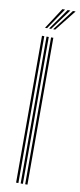

<svg xmlns="http://www.w3.org/2000/svg" viewBox="-105 -995 429 1030"><g transform="rotate(10 109.5 -480.0)"><path d="M113.5 0V-800H125.8V0ZM64 0V-800H76.5V0ZM88.8 0V-800H101V0ZM72.5 -845 147 -959.8H161.5L83.8 -845ZM116.8 -845 204.5 -959.8H219L128 -845ZM94.8 -845 175.8 -959.8H190.2L105.8 -845Z"/></g></svg>

Font: Big Shoulders Inline Text Thin Light
Style: Regular
Weight: 300
Version: Version 2.002